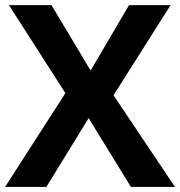

<svg xmlns="http://www.w3.org/2000/svg" viewBox="-20 -734 707 754"><path d="M667 0H494.1L328.1 -270L162.1 0H0L236.8 -368.2L15.1 -713.9H182.1L335.9 -457L486.8 -713.9H649.9L425.8 -359.9Z"/></svg>

Font: CAA NEO Sans
Style: Bold
Weight: 700
Version: Version 1.10